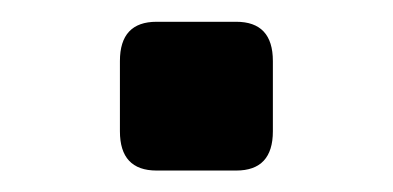

<svg xmlns="http://www.w3.org/2000/svg" viewBox="-20 -159 366 179"><path d="M126 0Q91.8 0 91.8 -36.6V-102.1Q91.8 -138.7 126 -138.7H200.2Q234.4 -138.7 234.4 -102.1V-36.6Q234.4 0 200.2 0Z"/></svg>

Font: Istok
Style: Bold
Weight: 700
Designer: Andrey V. Panov
Foundry: Andrey V. Panov
Version: Version 1.0.1